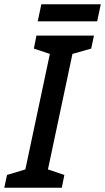

<svg xmlns="http://www.w3.org/2000/svg" viewBox="-43 -881 493 901"><path d="M134 -781H413L430 -861H151ZM-23 0H247L259 -60L182 -86L297 -628L385 -653L398 -714H128L116 -653L191 -628L76 -86L-10 -60Z"/></svg>

Font: Noto Sans Medium
Style: Italic
Weight: 500
Italic angle: -12°
Designer: Monotype Design Team
Foundry: Monotype Imaging Inc.
Version: Version 2.013